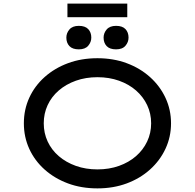

<svg xmlns="http://www.w3.org/2000/svg" viewBox="-20 -1032 1078 1062"><path d="M519 10Q430 10 356 -17.5Q282 -45 227 -94Q172 -143 142 -208.5Q112 -274 112 -350Q112 -426 142 -491.5Q172 -557 227 -606Q282 -655 356 -682.5Q430 -710 519 -710Q607 -710 681 -682.5Q755 -655 810 -605.5Q865 -556 895.5 -490.5Q926 -425 926 -350Q926 -275 895.5 -209.5Q865 -144 810 -94.5Q755 -45 681 -17.5Q607 10 519 10ZM519 -95Q584 -95 638.5 -114.5Q693 -134 732.5 -168.5Q772 -203 794 -249.5Q816 -296 816 -350Q816 -404 794 -450.5Q772 -497 732.5 -531.5Q693 -566 638.5 -585.5Q584 -605 519 -605Q454 -605 399.5 -585.5Q345 -566 305 -531.5Q265 -497 243.5 -450.5Q222 -404 222 -350Q222 -296 243.5 -249.5Q265 -203 305 -168.5Q345 -134 399.5 -114.5Q454 -95 519 -95ZM622 -759Q587 -759 570 -777Q553 -795 553 -824Q553 -849 570 -869Q587 -889 622 -889Q657 -889 674 -871Q691 -853 691 -824Q691 -799 674 -779Q657 -759 622 -759ZM416 -759Q381 -759 364 -777Q347 -795 347 -824Q347 -849 364 -869Q381 -889 416 -889Q451 -889 468 -871Q485 -853 485 -824Q485 -799 468 -779Q451 -759 416 -759ZM353 -937V-1012H684V-937Z"/></svg>

Font: Lexend Tera
Style: Regular
Weight: 400
Designer: Bonnie Shaver-Troup, Thomas Jockin
Foundry: Lexend
Version: Version 1.007